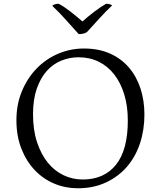

<svg xmlns="http://www.w3.org/2000/svg" viewBox="-20 -991 860 1029"><path d="M68 -347Q68 -432 97.5 -502.5Q127 -573 176.5 -624Q226 -675 291.5 -703Q357 -731 430 -731Q509 -731 569.5 -704Q630 -677 671 -629Q712 -581 733 -516.5Q754 -452 754 -377Q754 -294 730 -222Q706 -150 660 -97Q614 -44 547.5 -13Q481 18 397 18Q330 18 270.5 -7Q211 -32 166 -79.5Q121 -127 94.5 -194.5Q68 -262 68 -347ZM157 -379Q157 -294 178.5 -229Q200 -164 236 -119.5Q272 -75 320.5 -52Q369 -29 423 -29Q538 -29 601.5 -108Q665 -187 665 -345Q665 -422 646 -484.5Q627 -547 592.5 -591.5Q558 -636 509.5 -660Q461 -684 401 -684Q353 -684 308.5 -666Q264 -648 230.5 -610.5Q197 -573 177 -515.5Q157 -458 157 -379ZM581 -962Q546 -929 511 -890.5Q476 -852 446 -819Q437 -813 425 -810.5Q413 -808 402 -808Q369 -845 331.5 -886.5Q294 -928 260 -960Q266 -966 276 -968.5Q286 -971 293 -971Q305 -966 321.5 -955Q338 -944 355.5 -930.5Q373 -917 390.5 -902.5Q408 -888 422 -876Q435 -888 451.5 -901.5Q468 -915 485 -928Q502 -941 518.5 -952Q535 -963 549 -971Q557 -971 567 -968.5Q577 -966 581 -962Z"/></svg>

Font: Gotu
Style: Regular
Weight: 400
Designer: Sarang Kulkarni & Kailash Malviya
Foundry: Ek Type
Version: Version 2.320;hotconv 1.0.109;makeotfexe 2.5.65596; ttfautoh